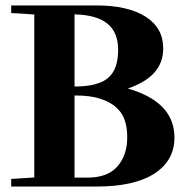

<svg xmlns="http://www.w3.org/2000/svg" viewBox="-20 -683 673 703"><path d="M21 0V-27.8L105.5 -33.2V-629.9L21 -635.3V-663.1H332.5Q448.2 -663.1 512.9 -622.1Q577.6 -581.1 577.6 -505.4Q577.6 -454.1 545.9 -418Q514.2 -381.8 448.2 -358.9Q618.7 -309.6 618.7 -179.7Q618.7 -94.7 545.2 -47.4Q471.7 0 334 0ZM252.9 -366.2Q338.4 -366.2 375.5 -397.5Q412.6 -428.7 412.6 -500.5Q412.6 -564.5 373.3 -596.4Q334 -628.4 252.9 -630.4ZM252.9 -32.7H300.8Q374 -32.7 409.9 -73.7Q445.8 -114.7 445.8 -180.2Q445.8 -239.7 421.1 -272.7Q396.5 -305.7 348.6 -320.8Q313.5 -333.5 252.9 -333.5Z"/></svg>

Font: Elstob 18pt
Style: Bold
Weight: 700
Designer: Peter S. Baker
Version: Version 1.015